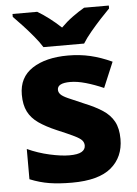

<svg xmlns="http://www.w3.org/2000/svg" viewBox="-55 -808 615 860"><g transform="rotate(-5 253.0 -378.0)"><path d="M467 -166Q467 -85 410.5 -37.5Q354 10 234 10Q176 10 132.5 3Q89 -4 45 -22V-158Q93 -136 145 -124.5Q197 -113 233 -113Q271 -113 288 -123Q305 -133 305 -151Q305 -164 296.5 -174Q288 -184 262.5 -196.5Q237 -209 187 -230Q138 -251 106.5 -273Q75 -295 59.5 -325.5Q44 -356 44 -402Q44 -480 104.5 -519.5Q165 -559 265 -559Q318 -559 365 -548Q412 -537 462 -514L414 -400Q373 -418 334.5 -429Q296 -440 265 -440Q207 -440 207 -410Q207 -399 215.5 -389.5Q224 -380 248.5 -369Q273 -358 320 -338Q367 -319 400 -297.5Q433 -276 450 -245Q467 -214 467 -166ZM159 -606Q145 -629 122.5 -656Q100 -683 76.5 -708.5Q53 -734 34 -753V-766H145Q172 -750 197.5 -730.5Q223 -711 250 -686Q275 -711 302.5 -731Q330 -751 356 -766H467V-753Q449 -735 425.5 -709.5Q402 -684 379 -656.5Q356 -629 342 -606Z"/></g></svg>

Font: Noto Sans Sinhala UI ExtraBold
Style: Regular
Weight: 800
Designer: Jelle Bosma - Monotype Design Team
Foundry: Monotype Imaging Inc.
Version: Version 2.006; ttfautohint (v1.8.4.7-5d5b)